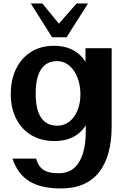

<svg xmlns="http://www.w3.org/2000/svg" viewBox="-20 -777 706 1085"><path d="M325.7 287.9Q269.1 287.9 224.3 278Q179.6 268.1 146 247.5Q112.4 226.9 88.8 195Q65.2 163 50.1 119.1H184.1Q191.8 145.9 205.4 164.4Q219.1 182.8 244.6 192.4Q270.2 201.9 313 201.9Q363.1 201.9 396.8 174Q430.6 146 447.6 93.3Q464.7 40.6 464.7 -33.6L465.8 -147.8L489.3 -117.7Q464.2 -50.3 413.9 -15.2Q363.6 20 287.2 20Q212.8 20 157.4 -13.1Q102 -46.1 71.5 -105.8Q40.9 -165.6 40.9 -245.4Q40.9 -327.3 71.2 -388.8Q101.4 -450.2 156.3 -484.2Q211.2 -518.2 284.7 -518.2Q359.3 -518.2 410.3 -483.1Q461.3 -448 487.1 -379.4L463.1 -348.8V-504.7H611V-63.6Q611 20.4 593.2 85.7Q575.4 151 539.8 196.1Q504.3 241.1 450.8 264.5Q397.2 287.9 325.7 287.9ZM304.1 -66.7Q333.6 -66.7 357.6 -80.4Q381.6 -94.1 398.8 -118.2Q416 -142.3 425.2 -174.5Q434.4 -206.7 434.4 -243.9Q434.4 -283.6 424.8 -317.5Q415.2 -351.4 397.5 -377.3Q379.8 -403.1 355.7 -417.4Q331.6 -431.7 302.1 -431.7Q263.4 -431.7 236.6 -411.7Q209.7 -391.8 195.6 -351.3Q181.6 -310.8 181.6 -248.3Q181.6 -201.8 189.5 -167.6Q197.5 -133.4 213.1 -111Q228.7 -88.7 251.4 -77.7Q274.1 -66.7 304.1 -66.7ZM154.2 -757.3 274.1 -566.4H356.3L477.3 -757.3H412.7L312.9 -643.2L219.5 -757.3Z"/></svg>

Font: Russolo 10pt ExtraLight
Style: Regular
Weight: 200
Designer: Micah Stupak-Hahn
Version: Version 1.000